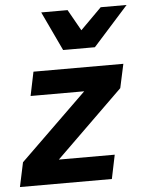

<svg xmlns="http://www.w3.org/2000/svg" viewBox="-57 -805 648 849"><g transform="rotate(-5 267.0 -380.5)"><path d="M-3 0 20 -108 317 -397H79L101 -503H500L477 -397L179 -106H427L405 0ZM240 -587 158 -761H275L328 -667L422 -761H537L381 -587Z"/></g></svg>

Font: Wix Madefor Text
Style: Bold Italic
Weight: 700
Italic angle: -12°
Designer: Dalton Maag Ltd
Foundry: Dalton Maag Ltd
Version: Version 3.100